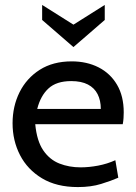

<svg xmlns="http://www.w3.org/2000/svg" viewBox="-20 -749 552 779"><path d="M296 10Q209.5 10 150.5 -25.5Q91.5 -61 61.2 -119.8Q31 -178.5 31 -249Q31 -317.5 59.2 -374.5Q87.5 -431.5 141.2 -465.8Q195 -500 271 -500Q332 -500 379.8 -475.8Q427.5 -451.5 454.8 -405.2Q482 -359 482 -293Q482 -282.5 481.2 -270.2Q480.5 -258 478 -245H123Q129.5 -177 155.5 -139Q181.5 -101 221 -85.5Q260.5 -70 307 -70Q341 -70 378 -77Q415 -84 448 -99L460 -28Q431.5 -15.5 390.5 -2.8Q349.5 10 296 10ZM131 -307H389Q389 -341.5 376 -367Q363 -392.5 336.5 -406.2Q310 -420 269 -420Q209 -420 176.8 -390.2Q144.5 -360.5 131 -307ZM278 -558 151 -668V-729L278 -649L405 -729V-668Z"/></svg>

Font: Cabin Resolve
Style: Regular-Resolve
Weight: 400
Designer: Pablo Impallari
Foundry: Pablo Impallari. http://www.impallari.com Igino Marini. http://www.ikern.com
Version: Version 3.001